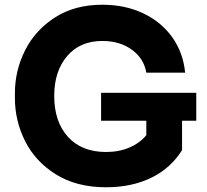

<svg xmlns="http://www.w3.org/2000/svg" viewBox="-20 -772 873 811"><path d="M43 -357V-379Q43 -474 86 -559.5Q129 -645 212.5 -698.5Q296 -752 412 -752Q509 -752 585.5 -715.5Q662 -679 708 -614Q754 -549 762 -465H598Q588 -525 537 -562Q486 -599 412 -599Q318 -599 263.5 -535Q209 -471 209 -367Q209 -258 267 -194Q325 -130 428 -130Q483 -130 527 -149Q571 -168 598 -201V-262H407V-380H809V-262H749V-138Q702 -62 619.5 -21.5Q537 19 428 19Q303 19 216 -35.5Q129 -90 86 -176Q43 -262 43 -357Z"/></svg>

Font: Sora-SIA
Style: Bold
Weight: 700
Designer: Jonathan Barnbrook, Julián Moncada
Foundry: Barnbrook Fonts
Version: Version 2.000